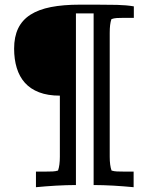

<svg xmlns="http://www.w3.org/2000/svg" viewBox="-20 -697 630 816"><path d="M389.2 -677.2Q436.5 -677.2 477.3 -676.3Q518.1 -675.3 548.8 -669.9V-621.1H503.9Q489.3 -621.1 476.6 -620.4Q463.9 -619.6 453.6 -615.7Q449.7 -604.5 448 -590.3Q446.3 -576.2 446.3 -557.1V-31.2Q446.3 6.3 454.1 27.8Q464.8 31.2 477.3 31.7Q489.7 32.2 504.4 32.2H547.9V98.6Q527.8 96.7 506.3 95Q484.9 93.3 462.9 92Q440.9 90.8 419.2 90.1Q397.5 89.4 377.9 89.4V-640.1H302.7V89.4Q282.7 89.4 261.2 90.1Q239.7 90.8 217.8 92Q195.8 93.3 174.1 95Q152.3 96.7 132.8 98.6V32.2H176.3Q190.9 32.2 203.4 31.7Q215.8 31.2 226.6 27.8Q234.4 6.3 234.4 -31.2V-290.5Q183.1 -290.5 146.2 -304.7Q109.4 -318.8 85.9 -345Q62.5 -371.1 51.3 -408Q40 -444.8 40 -490.2Q40 -540.5 57.1 -576.2Q74.2 -611.8 109.1 -634.3Q144 -656.7 196.5 -667Q249 -677.2 319.8 -677.2Z"/></svg>

Font: Tienne
Style: Regular
Weight: 400
Designer: vernon adams
Foundry: vernon adams
Version: Version 1.001